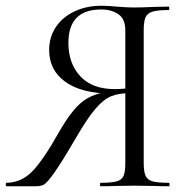

<svg xmlns="http://www.w3.org/2000/svg" viewBox="-30 -648 644 668"><path d="M558 0Q525 0 507 -1L439 -2L369 -1Q351 0 320 0Q318 0 318 -6Q318 -12 320 -12Q358 -12 376 -17Q394 -22 400 -36.5Q406 -51 406 -81V-329L424 -324Q384 -324 357.5 -313.5Q331 -303 302.5 -270Q274 -237 234 -168Q185 -84 159.5 -48Q134 -12 123 -6Q112 0 96 0H-7Q-10 0 -10 -6Q-10 -12 -7 -12Q45 -13 83 -52.5Q121 -92 175 -188Q219 -265 257 -294.5Q295 -324 352 -329L359 -322Q253 -323 197 -363.5Q141 -404 141 -474Q141 -519 164.5 -554Q188 -589 229.5 -608.5Q271 -628 323 -628Q346 -628 376 -625Q388 -624 404 -623Q420 -622 439 -622Q465 -622 507 -624L557 -625Q559 -625 559 -619Q559 -613 557 -613Q518 -613 500.5 -607.5Q483 -602 476.5 -588Q470 -574 470 -544V-81Q470 -51 476.5 -36.5Q483 -22 501 -17Q519 -12 558 -12Q560 -12 560 -6Q560 0 558 0ZM369 -338Q405 -338 426 -344L406 -337V-542Q406 -582 382 -598.5Q358 -615 322 -615Q208 -615 208 -499Q208 -427 249.5 -382.5Q291 -338 369 -338Z"/></svg>

Font: Cormorant
Style: Regular
Weight: 400
Designer: Christian Thalmann (Catharsis Fonts)
Foundry: Catharsis Fonts
Version: Version 4.000